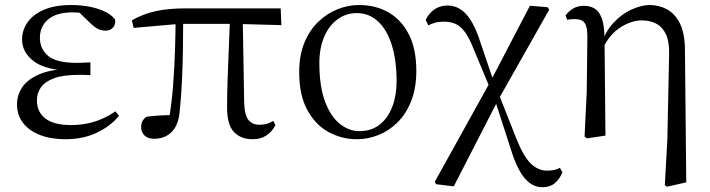

<svg xmlns="http://www.w3.org/2000/svg" viewBox="-20 -551 2886 780"><path d="M245.3 14.6Q187 14.6 142.7 -2.5Q98.3 -19.6 73.7 -51.5Q49.1 -83.4 49.1 -126.7Q49.1 -165.3 70.9 -197.3Q92.7 -229.3 140.5 -249.5Q188.3 -269.8 265.7 -271.6V-263.4Q162.9 -266.8 116.3 -302.9Q69.7 -339 69.7 -390.7Q69.7 -428.3 91.7 -460Q113.6 -491.8 158.1 -511.2Q202.6 -530.6 269.8 -530.6Q305.9 -530.6 340.4 -524.4Q375 -518.1 403.3 -505.3Q431.6 -492.4 447.6 -471.9Q450.2 -450.8 438.8 -438.7Q427.5 -426.5 409.6 -426.5Q392.7 -426.5 379.7 -432.4Q366.7 -438.4 346.9 -456.8L289.6 -512.6L345.7 -511.5L355 -491.9Q329.4 -496.3 311.7 -498.5Q294.1 -500.7 274.7 -500.7Q210 -500.7 176 -472.4Q142.1 -444.1 142.1 -397.6Q142.1 -351.6 176 -323.6Q209.8 -295.7 291.2 -295.7Q303.3 -295.7 316.2 -296.2Q329.1 -296.7 347.3 -297.7V-245.7Q327.9 -246.9 318.4 -246.9Q309 -246.9 300.6 -246.9Q235.1 -246.9 198.1 -232.6Q161.1 -218.4 145.6 -195.2Q130 -172 130 -143.3Q130 -95.8 164.7 -69.3Q199.4 -42.9 269.6 -42.9Q320.3 -42.9 365.3 -57.2Q410.3 -71.5 448.9 -98.8L463.3 -80.5Q429.8 -38.9 373.8 -12.1Q317.9 14.6 245.3 14.6Z M606 12.8Q581.1 12.8 567.3 -0.4Q553.4 -13.7 553.4 -34.1Q553.4 -49.2 558.9 -59.2Q564.4 -69.2 575.1 -76.7Q599.6 -80.1 627.7 -81.8Q655.7 -83.5 689 -83.6L665.1 -56.8Q677.7 -131.3 683.2 -204.1Q688.7 -276.8 690.9 -346.5Q693.1 -416.2 693.6 -482H724.2Q724.2 -419.6 723.2 -354.8Q722.2 -290 719.4 -226Q716.6 -162 710.2 -101.6Q706 -44.2 678.2 -15.7Q650.4 12.8 606 12.8ZM522.8 -437.7 515.8 -468.5Q560.4 -494.2 611.7 -505.6Q663 -517 734.1 -517H1120.3L1123.1 -448.9L935.6 -454H709.8ZM1006 14.6Q958.2 14.6 930.3 -14.8Q902.5 -44.3 902.5 -114.1Q902.5 -163.3 904.4 -222.9Q906.4 -282.5 909.3 -348.6Q912.2 -414.7 914.6 -482H966L972 -131.8Q974 -81.3 990 -62.8Q1006.1 -44.2 1033.9 -44.2Q1052.9 -44.2 1065.4 -48.5Q1077.9 -52.8 1090.3 -59.8L1098.9 -42.5Q1084.7 -15 1061.5 -0.2Q1038.4 14.6 1006 14.6Z M1430.1 14.6Q1368.7 14.6 1315.2 -14.3Q1261.7 -43.3 1228.6 -103.8Q1195.5 -164.4 1195.5 -258Q1195.5 -325.8 1216.2 -376.7Q1236.9 -427.5 1272.1 -461.6Q1307.4 -495.8 1350.7 -513.2Q1393.9 -530.6 1438.5 -530.6Q1506.5 -530.6 1558.9 -500.3Q1611.4 -470 1641.4 -410.5Q1671.3 -351.1 1671.3 -263.4Q1671.3 -193 1650.6 -140.7Q1629.9 -88.3 1595.1 -53.9Q1560.2 -19.4 1517.3 -2.4Q1474.5 14.6 1430.1 14.6ZM1440 -18.2Q1489 -18.2 1522.6 -44.9Q1556.2 -71.6 1573.7 -117.6Q1591.2 -163.6 1591.2 -220.9Q1591.2 -306 1571.6 -368.1Q1552.1 -430.2 1515.7 -464Q1479.4 -497.8 1429.8 -497.8Q1385.4 -497.8 1350.7 -472.2Q1316 -446.7 1296.7 -400.7Q1277.4 -354.8 1277.4 -294.9Q1277.4 -200.6 1300.3 -139Q1323.3 -77.4 1360.6 -47.8Q1397.9 -18.2 1440 -18.2Z M1751.9 197.4 1746.1 187.9 1973.7 -222.5 2132.9 -527.8 2204.5 -521.7 2211.3 -511.9 2002.9 -143.3 1823.5 206ZM2183.3 209.6Q2142.3 209.6 2111.1 172.5Q2079.9 135.4 2054.6 53.1L1990.1 -146.4H1982.8L2005.4 -171L2077.2 10.9Q2106.5 84.7 2136.4 113.5Q2166.4 142.2 2202 142.2Q2217.2 142.2 2230.6 139.7Q2244 137.2 2254.5 130.6L2264.9 148.8Q2253.3 177.1 2233.7 193.4Q2214.1 209.6 2183.3 209.6ZM1970.9 -192.1 1905.9 -347.5Q1887.9 -394 1870.2 -419Q1852.4 -444 1831.6 -453.5Q1810.8 -463 1782.8 -463Q1762.1 -463 1747.2 -458.6Q1732.2 -454.2 1720 -448L1709.4 -470Q1722.4 -497.5 1745.2 -513.1Q1768 -528.6 1798.2 -528.6Q1839.5 -528.6 1870.7 -496.7Q1902 -464.9 1926.1 -395.3L1987.1 -215.5H1996.6Z M2354.8 3.5 2363.6 -177.6 2366.2 -402.8Q2366.2 -443.1 2354.8 -458.2Q2343.4 -473.4 2316.3 -473.4Q2308.5 -473.4 2300.8 -472.9Q2293.1 -472.4 2284.3 -470.4L2277.5 -487.8Q2288 -503.4 2306.9 -515.4Q2325.8 -527.4 2352.2 -527.4Q2378.1 -527.4 2396.8 -515.5Q2415.4 -503.6 2425.6 -474.1Q2435.8 -444.6 2436 -389.8V-385.8L2439.6 0L2363.6 11.1ZM2680.8 201.4 2691.1 15.9 2698.3 -330.8Q2699.5 -380.7 2685.8 -410.8Q2672 -440.8 2646.7 -454.5Q2621.3 -468.2 2587.2 -468.2Q2545.8 -468.2 2501.4 -440.4Q2457.1 -412.7 2430.1 -356.3L2419.9 -366.7H2422.1Q2438.4 -422.5 2472.8 -459Q2507.1 -495.5 2547.3 -513Q2587.4 -530.6 2619.3 -530.6Q2656.7 -530.6 2689.1 -513.5Q2721.5 -496.4 2742.1 -455.9Q2762.6 -415.3 2762.6 -345.2L2767.9 189.8L2689.8 207.4Z"/></svg>

Font: Early Summer Mincho VF
Style: Regular
Weight: 250
Designer: GuiWonder
Version: Version 1.002